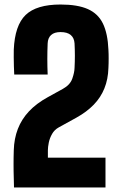

<svg xmlns="http://www.w3.org/2000/svg" viewBox="-20 -830 530 850"><path d="M42 0Q41.5 -23 41 -41Q40.5 -59 40.2 -73.8Q40 -88.5 40 -102.5Q40 -116.5 40.2 -131.5Q40.5 -146.5 41 -165Q42.5 -216.5 59 -259.2Q75.5 -302 108.2 -337Q141 -372 192 -400L259 -437Q290.5 -454.5 300 -481.8Q309.5 -509 310 -529Q311.5 -556 311.5 -583.5Q311.5 -611 310 -638Q308.5 -662 293.2 -675Q278 -688 248 -688Q220.5 -688 206.2 -675Q192 -662 191 -638Q189.5 -603.5 189.5 -569Q189.5 -534.5 191 -500H43Q42 -517.5 41.5 -537.5Q41 -557.5 40.8 -576.5Q40.5 -595.5 41 -610Q45.5 -717.5 93.5 -763.8Q141.5 -810 248 -810Q323.5 -810 369 -789.8Q414.5 -769.5 435.8 -725.5Q457 -681.5 460 -610Q460.5 -600.5 460.8 -590.8Q461 -581 461 -571Q461 -561 460.8 -550.5Q460.5 -540 460 -529Q458.5 -479 442.2 -438.8Q426 -398.5 395 -366.5Q364 -334.5 318 -309L240 -266Q221 -255.5 210.5 -237Q200 -218.5 196 -198.8Q192 -179 192 -165V-132H447V0Z"/></svg>

Font: Big Shoulders Display Thin Black
Style: Regular
Weight: 900
Version: Version 2.002